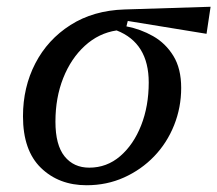

<svg xmlns="http://www.w3.org/2000/svg" viewBox="-20 -536 643 568"><path d="M236 12Q154 12 101 -39.5Q48 -91 48 -192Q48 -278 84.5 -348.5Q121 -419 188.5 -462Q256 -505 348 -508L603 -516L591 -436L358 -474L354 -458Q396 -450 433 -429Q470 -408 493 -370.5Q516 -333 516 -276Q516 -218 495 -165.5Q474 -113 436 -73.5Q398 -34 347 -11Q296 12 236 12ZM144 -176Q144 -107 171 -73.5Q198 -40 244 -40Q296 -40 335.5 -74Q375 -108 397.5 -165Q420 -222 420 -292Q420 -409 325 -446Q272 -438 231 -400.5Q190 -363 167 -305Q144 -247 144 -176Z"/></svg>

Font: Source Serif 4 Caption
Style: Italic
Weight: 400
Italic angle: -12°
Designer: Frank Grießhammer
Foundry: Adobe Systems Incorporated
Version: Version 4.004;hotconv 1.0.117;makeotfexe 2.5.65602